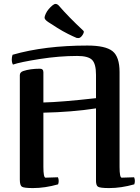

<svg xmlns="http://www.w3.org/2000/svg" viewBox="-20 -945 714 978"><path d="M279 -917Q328 -860 403 -790Q407 -787 407 -783Q407 -778 402.5 -770Q398 -762 392 -756.5Q386 -751 379 -751Q374 -751 370 -752Q353 -759 326 -772.5Q299 -786 272 -803Q245 -820 226 -832.5Q207 -845 207 -855Q207 -862 213 -875Q219 -888 228 -898.5Q237 -909 246.5 -917Q256 -925 263 -925Q271 -925 279 -917ZM46 -616Q40 -626 40 -642Q40 -655 44 -666Q207 -713 425 -713Q517 -713 553 -684.5Q589 -656 589 -578V-95Q589 -40 600 -40L663 -42Q667 -34 667 -23Q667 -15 664 -6Q597 13 536 13Q490 13 479 6Q468 -1 469 -30V-393Q346 -374 201 -371V-95Q201 -40 212 -40L275 -42Q279 -34 279 -23Q279 -15 276 -6Q209 13 148 13Q102 13 91.5 6Q81 -1 81 -30V-562Q81 -577 98 -583Q134 -595 183 -595Q201 -595 201 -577V-423Q291 -425 469 -445V-564Q469 -620 449 -640Q429 -660 373 -660Q282 -660 183 -644.5Q84 -629 46 -616Z"/></svg>

Font: Federant
Style: Medium
Weight: 500
Designer: Cyreal (www.cyreal.org)
Foundry: Cyreal (www.cyreal.org)
Version: Version 1.010